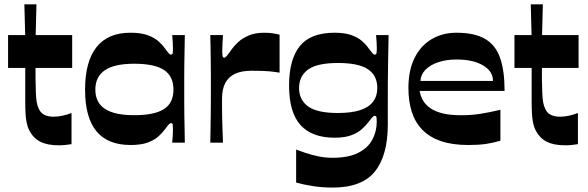

<svg xmlns="http://www.w3.org/2000/svg" viewBox="-20 -654 2695 880"><path d="M249.5 12Q197.1 12 164.7 -4.5Q132.4 -21 113.7 -57.1Q106.4 -71.8 102.4 -90.6Q98.4 -109.4 97 -134.4Q95.7 -159.4 95.7 -192.7Q95.7 -213.6 95.7 -236Q95.7 -258.4 95.7 -279.5Q95.7 -300.6 95.7 -317.1Q95.7 -333.6 95.7 -342.6H17V-493.4H95.4L91.7 -634H147.1L143.5 -493.4H310.8V-342.6H142.8Q142.8 -329.3 142.8 -317.3Q142.8 -305.4 142.8 -294.4Q143.5 -258.3 144.3 -231.7Q145.1 -205.2 148.1 -187.1Q151.2 -168.9 157.5 -156.3Q165.5 -136.7 183 -127.9Q200.4 -119.1 225.8 -119.1Q245.4 -119.1 266.8 -123.7Q288.1 -128.4 307.8 -136.1V6.7Q294.8 9 279.6 10.5Q264.5 12 249.5 12Z M578.3 10.6Q474.2 10.6 422.1 -52.3Q369.9 -115.3 369.9 -243.3Q369.9 -371.4 422.1 -437.7Q474.2 -504 578.3 -504Q625.6 -504 656 -493Q686.3 -482 705 -465.9Q723.6 -449.7 734.3 -434.1Q746.6 -417.4 752.6 -410.6Q758.6 -403.7 763.6 -403.7Q770.7 -403.7 771.7 -410.9Q772.7 -418 772.7 -434Q772.7 -444.4 771.8 -460.5Q771 -476.7 769.3 -493.4H827.1Q826.8 -464.2 826.1 -431.7Q825.4 -399.2 824.9 -366Q824.4 -332.8 824.4 -301.8Q824.4 -270.7 824.4 -243.3Q824.4 -216.7 824.4 -186.3Q824.4 -155.9 824.9 -124Q825.4 -92.1 826.1 -60.7Q826.8 -29.2 827.1 0H769.3Q771 -16.7 771.8 -33Q772.7 -49.4 772.7 -60.4Q772.7 -75.7 771.7 -82.7Q770.7 -89.7 763.6 -89.7Q758.6 -89.7 752.6 -82.8Q746.6 -76 734.3 -59.3Q723.6 -44.3 705 -27.8Q686.3 -11.3 656 -0.3Q625.6 10.6 578.3 10.6ZM595 -126.1Q688.4 -126.1 731.7 -154.2Q775 -182.2 775 -243.3Q775 -304.5 731.7 -333.2Q688.4 -361.9 595 -361.9Q504.7 -361.9 460.9 -332.2Q417 -302.5 417 -243.3Q417 -184.2 460.9 -155.1Q504.7 -126.1 595 -126.1Z M943.9 0Q944.5 -33.1 945 -66.3Q945.5 -99.4 946 -132.1Q946.5 -164.8 946.5 -195.4Q946.5 -225.9 946.5 -252.9Q946.5 -280 946.5 -311.2Q946.5 -342.4 946 -374.8Q945.5 -407.2 945 -437.4Q944.5 -467.5 943.9 -493.4H1002Q1001 -475.4 999.8 -456.2Q998.7 -437 998.7 -424.7Q998.7 -406.1 1000 -397.9Q1001.3 -389.7 1007.7 -389.7Q1012.7 -389.7 1019.7 -397.9Q1026.7 -406.1 1042 -428.1Q1052.4 -442.8 1071.2 -460.6Q1090 -478.4 1119.7 -491.2Q1149.3 -504 1192.7 -504Q1211 -504 1228.5 -501.5Q1246 -499 1261.4 -495V-320.8Q1242 -324.5 1214 -327.2Q1185.9 -329.8 1132.8 -329.8Q1087.2 -329.8 1057.4 -315.9Q1027.6 -302 1012.6 -273.9Q997.7 -245.8 997.7 -202.1Q997.7 -183.8 997.7 -162.8Q997.7 -141.8 998.2 -117.1Q998.7 -92.4 999.7 -63.3Q1000.7 -34.2 1002 0Z M1505.3 205.7Q1456.6 205.7 1413.3 198.8Q1369.9 192 1337.3 182.7V31.5Q1355.2 38.5 1381.9 47.4Q1408.5 56.2 1439.9 62.7Q1471.3 69.2 1503 69.2Q1577.3 69.2 1622 46.4Q1666.7 23.6 1686.7 -14.1Q1706.7 -51.9 1706.7 -96.5Q1706.7 -109.1 1705.7 -116.1Q1704.7 -123.1 1697.6 -123.1Q1692.6 -123.1 1686.3 -116.3Q1680 -109.5 1667.3 -92.8Q1656.3 -78.1 1638 -61.6Q1619.6 -45.1 1589.6 -34Q1559.6 -22.8 1514 -22.8Q1409.9 -22.8 1357.4 -80.8Q1304.9 -138.7 1304.9 -262.1Q1304.9 -381.4 1354.1 -442.7Q1403.2 -504 1514 -504Q1560.6 -504 1590.8 -493Q1621 -482 1639.3 -465.9Q1657.6 -449.7 1668.3 -434.1Q1680.6 -417.4 1686.6 -410.6Q1692.6 -403.7 1697.6 -403.7Q1704.7 -403.7 1705.8 -411.2Q1707 -418.7 1707 -434.7Q1707 -445 1706.1 -460.9Q1705.3 -476.7 1703.6 -493.4H1761.1Q1760.1 -435.7 1758.9 -379.7Q1757.8 -323.6 1757.6 -274.6Q1757.4 -225.7 1757.4 -188.7Q1757.4 -166 1757.4 -149Q1757.4 -132 1757.4 -116.9Q1757.4 -101.7 1757.4 -83.8Q1757.4 59.3 1697.9 132.5Q1638.4 205.7 1505.3 205.7ZM1528.7 -136.1Q1590.4 -136.1 1630.4 -149.1Q1670.4 -162 1689.8 -187.8Q1709.3 -213.5 1709.3 -250.7Q1709.3 -307.2 1667 -336.2Q1624.7 -365.3 1528.7 -365.3Q1433.7 -365.3 1392.2 -335.2Q1350.7 -305.2 1350.7 -250.7Q1350.7 -196.2 1392.2 -166.2Q1433.7 -136.1 1528.7 -136.1Z M2126.4 10.6Q2052.8 10.6 2000.7 -7.3Q1948.7 -25.3 1915.7 -59.3Q1882.6 -93.3 1867.3 -141.6Q1851.9 -190 1851.9 -250.7Q1851.9 -331.6 1879.9 -388.1Q1907.9 -444.7 1957.9 -474.3Q2007.9 -504 2072 -504Q2155 -504 2203.4 -475.7Q2251.7 -447.4 2272.2 -388.4Q2292.7 -329.4 2292.7 -237.3H1903.4Q1907.4 -212.4 1919.9 -191.8Q1932.4 -171.2 1955.1 -156.4Q1977.8 -141.7 2011.7 -133.7Q2045.7 -125.8 2093 -125.8Q2137.7 -125.8 2178.9 -131.9Q2220.1 -138.1 2273.5 -150.8V-9Q2238.5 1.3 2205.5 6Q2172.5 10.6 2126.4 10.6ZM2239.6 -283Q2239.6 -326.9 2194.3 -354.1Q2149 -381.3 2072 -381.3Q2026 -381.3 1988.9 -368.9Q1951.7 -356.4 1930 -334.3Q1908.4 -312.2 1907.1 -283Z M2570.5 12Q2518.1 12 2485.7 -4.5Q2453.4 -21 2434.7 -57.1Q2427.4 -71.8 2423.4 -90.6Q2419.4 -109.4 2418 -134.4Q2416.7 -159.4 2416.7 -192.7Q2416.7 -213.6 2416.7 -236Q2416.7 -258.4 2416.7 -279.5Q2416.7 -300.6 2416.7 -317.1Q2416.7 -333.6 2416.7 -342.6H2338V-493.4H2416.4L2412.7 -634H2468.1L2464.5 -493.4H2631.8V-342.6H2463.8Q2463.8 -329.3 2463.8 -317.3Q2463.8 -305.4 2463.8 -294.4Q2464.5 -258.3 2465.3 -231.7Q2466.1 -205.2 2469.1 -187.1Q2472.2 -168.9 2478.5 -156.3Q2486.5 -136.7 2504 -127.9Q2521.4 -119.1 2546.8 -119.1Q2566.4 -119.1 2587.8 -123.7Q2609.1 -128.4 2628.8 -136.1V6.7Q2615.8 9 2600.6 10.5Q2585.5 12 2570.5 12Z"/></svg>

Font: Ojuju ExtraLight
Style: Regular
Weight: 200
Designer: Chisaokwu Joboson, Mirko Velimirovic
Foundry: Udi Foundry
Version: Version 1.000